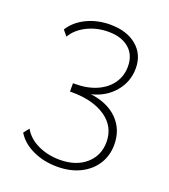

<svg xmlns="http://www.w3.org/2000/svg" viewBox="-133 -805 800 911"><g transform="rotate(20 267.5 -350.0)"><path d="M54 -87 76 -115Q100 -72 150 -48.5Q200 -25 260 -25Q342 -25 391.5 -68Q441 -111 441 -180Q441 -257 377 -301.5Q313 -346 206 -346H196V-388H206Q269 -388 316 -409Q363 -430 388.5 -467Q414 -504 414 -551Q414 -610 375.5 -642.5Q337 -675 272 -675Q213 -675 164 -650.5Q115 -626 91 -585L68 -613Q96 -658 149.5 -684Q203 -710 268 -710Q352 -710 402 -668Q452 -626 452 -556Q452 -488 408.5 -436.5Q365 -385 294 -368Q381 -357 430.5 -307Q480 -257 480 -181Q480 -125 452.5 -82Q425 -39 375.5 -14.5Q326 10 260 10Q192 10 136.5 -16Q81 -42 54 -87Z"/></g></svg>

Font: Sarabun Thin
Style: Regular
Weight: 250
Designer: Suppakit Chalermlarp | Katatrad Co.,Ltd.
Foundry: Cadson Demak Co.,Ltd.
Version: Version 1.000; ttfautohint (v1.6)